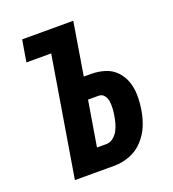

<svg xmlns="http://www.w3.org/2000/svg" viewBox="-134 -837 844 939"><g transform="rotate(-20 288.0 -367.5)"><path d="M95 0H302Q341 0 381 -15Q421 -30 451 -62.5Q481 -95 496.5 -134Q512 -173 518 -213Q524 -250 523.5 -287Q523 -324 511.5 -357Q500 -390 476 -415Q452 -440 417.5 -450.5Q383 -461 346 -461H309L354 -735H88L69 -622H198ZM251 -113 290 -348H346Q364 -348 374.5 -333.5Q385 -319 387 -302Q389 -285 388 -266.5Q387 -248 384 -231Q381 -212 376 -193.5Q371 -175 362 -157.5Q353 -140 336.5 -126.5Q320 -113 301 -113Z"/></g></svg>

Font: Iosevka Sparkle XBdObl
Style: Regular
Weight: 800
Italic angle: -9°
Designer: Belleve Invis
Foundry: Belleve Invis
Version: Version 4.5.0; ttfautohint (v1.8.3)